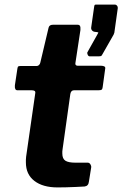

<svg xmlns="http://www.w3.org/2000/svg" viewBox="-20 -818 534 838"><path d="M231 0Q167 0 130 -28.5Q93 -57 93 -109Q93 -115 93 -121Q93 -127 94 -134L134 -412Q135 -419 130.5 -421.5Q126 -424 118 -424H56Q43 -424 45 -446L56 -519Q57 -527 60.5 -528.5Q64 -530 72 -530H141Q146 -530 150.5 -534.5Q155 -539 156 -545L192 -697Q195 -710 211 -710H319Q326 -710 329 -705Q332 -700 331 -687L309 -542Q308 -537 311 -534Q314 -531 319 -531H422Q430 -531 435.5 -528Q441 -525 439 -517L428 -437Q427 -429 423.5 -426.5Q420 -424 409 -424H303Q290 -424 287 -408L253 -166Q252 -161 252 -157Q252 -153 252 -148Q252 -125 265.5 -116.5Q279 -108 309 -108H363Q370 -108 374.5 -101Q379 -94 378 -87L368 -25Q366 -6 349 -4Q332 -3 310.5 -2Q289 -1 268 -0.5Q247 0 231 0ZM372 -572Q366 -572 363 -578.5Q360 -585 361 -589L403 -664Q408 -673 409 -675Q410 -677 403 -678L394 -679Q386 -680 381.5 -685.5Q377 -691 378 -698L391 -789Q392 -796 394 -797Q396 -798 401 -798H482Q487 -798 491 -793Q495 -788 494 -782L479 -675Q478 -672 477 -670Q476 -668 476 -667L427 -581Q424 -574 419.5 -573Q415 -572 403 -572Z"/></svg>

Font: Libre Franklin Thin
Style: Bold Italic
Weight: 700
Italic angle: -8°
Version: Version 3.000